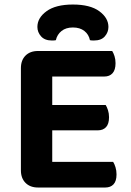

<svg xmlns="http://www.w3.org/2000/svg" viewBox="-20 -834 582 856"><path d="M305 -711.5Q274 -711.5 254.4 -695.9Q234.7 -680.2 229 -654.8Q224.4 -653.8 220.4 -653.6Q216.4 -653.4 211.4 -653.4Q179.5 -653.4 163.1 -671.9Q146.7 -690.3 146.7 -713.9Q146.7 -754.5 187.6 -784.1Q228.5 -813.8 305 -813.8Q382.2 -813.8 422.8 -783.9Q463.4 -754.1 463.4 -713.9Q463.4 -690.3 447.4 -671.9Q431.5 -653.4 398.7 -653.4Q394.3 -653.4 389.8 -653.6Q385.3 -653.8 381 -654.8Q376 -680.2 356.2 -695.9Q336.4 -711.5 305 -711.5ZM73.2 -416.2H212.9V-6.7Q204.3 -4.4 186.7 -1.2Q169.1 2 149.5 2Q114.3 2 93.7 -18.8Q73.2 -39.5 73.2 -74.4ZM212.9 -190.6 73.2 -190.9V-530.3Q73.2 -565.5 93.7 -586.1Q114.3 -606.7 149.5 -606.7Q169.1 -606.7 186.7 -603.7Q204.3 -600.7 212.9 -598ZM149.5 -252.9V-365.8H451.2Q456.8 -357.2 461.4 -342.9Q466.1 -328.6 466.1 -311.4Q466.1 -281.5 452.8 -267.2Q439.5 -252.9 416 -252.9ZM149.5 2V-112.2H484.5Q490.2 -103.6 494.8 -88.8Q499.5 -74.1 499.5 -56.5Q499.5 -26.6 486.2 -12.3Q472.9 2 449.3 2ZM149.5 -492.8V-606.7H480.2Q485.8 -598.1 490.5 -583.8Q495.1 -569.5 495.1 -552.2Q495.1 -522.4 481.8 -507.6Q468.6 -492.8 445 -492.8Z"/></svg>

Font: Baloo Tamma 2
Style: Regular
Weight: 400
Designer: Divya Kowshik, Shuchita Grover and Ek Type
Foundry: Ek Type
Version: Version 1.700